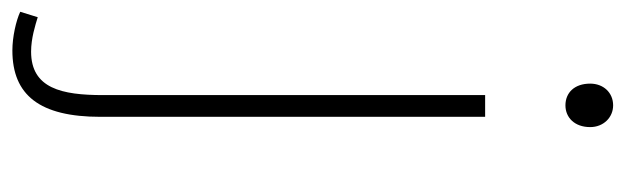

<svg xmlns="http://www.w3.org/2000/svg" viewBox="-412 -400 1035 318"><g transform="rotate(90 106.0 -241.5)"><path d="M31 256C105 256 141 211 141 110V-527H105V106C105 174 94 225 33 225C11 225 -11 218 -24 214L-33 243C-18 250 9 256 31 256ZM122 -660C142 -660 158 -675 158 -701C158 -723 142 -739 122 -739C101 -739 86 -723 86 -701C86 -675 101 -660 122 -660Z"/></g></svg>

Font: Harano Aji Gothic ExtraLight
Style: Regular
Weight: 250
Foundry: Masamichi Hosoda
Version: HaranoAjiGothic-ExtraLight version 20230610;ttx 4.39.4